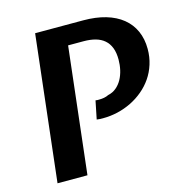

<svg xmlns="http://www.w3.org/2000/svg" viewBox="-106 -813 874 911"><g transform="rotate(-15 331.5 -357.5)"><path d="M212.4 0H65.4L147 -715.3H383.3Q444.8 -715.3 493.2 -701.2Q541.5 -687 575 -659.9Q608.4 -632.8 626 -593.8Q643.6 -554.7 643.6 -505.4Q643.6 -465.3 632.3 -429.9Q621.1 -394.5 601.1 -365.5Q581.1 -336.4 553.7 -313.5Q526.4 -290.5 494.1 -274.7Q461.9 -258.8 426.3 -250.5Q390.6 -242.2 354 -242.2Q347.2 -242.2 339.8 -242.4Q332.5 -242.7 323.2 -244.1L341.3 -333.5Q346.2 -332.5 350.3 -332.5Q354.5 -332.5 358.9 -332.5Q371.6 -332.5 383.5 -334.7Q395.5 -336.9 406.2 -342.3Q429.2 -347.2 446.3 -361.6Q463.4 -376 474.6 -396.2Q485.8 -416.5 491.5 -441.4Q497.1 -466.3 497.1 -492.2Q497.1 -526.4 487.8 -550.3Q478.5 -574.2 460.7 -589.6Q442.9 -605 417.2 -612.1Q391.6 -619.1 358.9 -619.1H283.2Z"/></g></svg>

Font: Proza Libre
Style: SemiBold Italic
Weight: 600
Designer: Jasper de Waard
Foundry: Jasper de Waard
Version: Version 1.000; ttfautohint (v1.4.1.8-43bc)